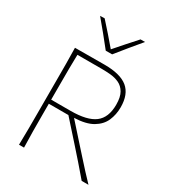

<svg xmlns="http://www.w3.org/2000/svg" viewBox="-226 -1097 1109 1223"><g transform="rotate(30 328.5 -485.0)"><path d="M108 0Q109.5 -61 109.8 -117Q110 -173 110 -238V-475Q110 -540.5 109.8 -596.5Q109.5 -652.5 108 -713Q148.5 -713 201 -713.5Q253.5 -714 326 -714Q441.5 -714 495.8 -669.8Q550 -625.5 550 -530Q550 -476 530 -430.2Q510 -384.5 461 -355.5Q412 -326.5 326 -323.5L434.5 -202Q463.5 -170 496 -133.5Q528.5 -97 560.5 -62.2Q592.5 -27.5 619 0H569Q528.5 -47.5 489.8 -92Q451 -136.5 412 -180L286 -321H142V-238Q142 -173 142.5 -117Q143 -61 145 0ZM324 -682H144Q142.5 -630 142.2 -579.8Q142 -529.5 142 -472V-351H285Q406 -351 461.5 -393Q517 -435 517 -530Q517 -586.5 498.5 -617.8Q480 -649 450.8 -662.5Q421.5 -676 388 -679Q354.5 -682 324 -682ZM287 -795Q252.5 -838.5 217.2 -882Q182 -925.5 145 -969L178 -970Q212 -932.5 245.2 -894.5Q278.5 -856.5 310.5 -818.5Q343 -856 376 -893.2Q409 -930.5 443 -968H476Q439.5 -924.5 404 -881.5Q368.5 -838.5 334 -795Z"/></g></svg>

Font: Commissioner Flair Thin
Style: Regular
Weight: 100
Designer: Kostas Bartsokas
Foundry: Kostas Bartsokas
Version: Version 1.000; ttfautohint (v1.8.3)